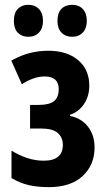

<svg xmlns="http://www.w3.org/2000/svg" viewBox="-20 -768 446 798"><path d="M181.2 -557.1Q258.3 -557.1 304.7 -518.1Q351.1 -479 351.1 -412.1Q351.1 -368.7 329.3 -335.9Q307.6 -303.2 271 -291V-286.1Q318.8 -276.4 345.9 -241.2Q373 -206.1 373 -154.8Q373 -82.5 323.5 -36.4Q273.9 9.8 183.1 9.8Q136.7 9.8 100.1 1.5Q63.5 -6.8 27.8 -27.8V-142.1Q58.6 -122.6 92.8 -111.3Q127 -100.1 162.1 -100.1Q241.2 -100.1 241.2 -166Q241.2 -196.8 220.2 -215.3Q199.2 -233.9 148.9 -233.9H105V-332H142.1Q184.1 -332 204.1 -347.4Q224.1 -362.8 224.1 -397.9Q224.1 -450.2 165 -450.2Q121.6 -450.2 70.8 -418L26.9 -516.1Q68.8 -539.1 105.5 -548.1Q142.1 -557.1 181.2 -557.1ZM37.6 -681.2Q37.6 -714.4 54.2 -731.2Q70.8 -748 97.7 -748Q125.5 -748 142.1 -730.5Q158.7 -712.9 158.7 -681.2Q158.7 -650.4 142.1 -632.8Q125.5 -615.2 97.7 -615.2Q70.8 -615.2 54.2 -632.1Q37.6 -648.9 37.6 -681.2ZM218.8 -681.2Q218.8 -714.4 235.4 -731.2Q252 -748 279.8 -748Q307.6 -748 324.2 -730.5Q340.8 -712.9 340.8 -681.2Q340.8 -650.4 324.2 -632.8Q307.6 -615.2 279.8 -615.2Q252 -615.2 235.4 -632.6Q218.8 -649.9 218.8 -681.2Z"/></svg>

Font: Open Sans Condensed
Style: Bold
Weight: 700
Width: 3
Designer: Monotype Design Team
Foundry: Monotype Imaging Inc.
Version: Version 3.003; ttfautohint (v1.8.4)